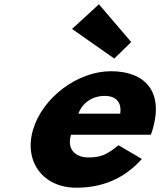

<svg xmlns="http://www.w3.org/2000/svg" viewBox="-20 -860 747 895"><path d="M441.1 -840 315.9 -725 512.8 -587 591.7 -664ZM683.1 -232C685.9 -238 689.1 -249 691.2 -256C744.8 -436 653.2 -528 497.2 -528C342.2 -528 178.9 -406 134.2 -256C89.9 -107 180.5 15 335.5 15C449.5 15 554.6 -22 641.4 -119L532.5 -183C475.8 -137 447.5 -126 390.5 -126C345.5 -126 287.6 -153 311.1 -232ZM345.3 -330C362.3 -377 407 -413 468 -413C520 -413 548.3 -384 540.3 -330Z"/></svg>

Font: Hussar
Style: BdOblThree
Weight: 700
Foundry: Cannot Into Space Fonts
Version: Version 2.00